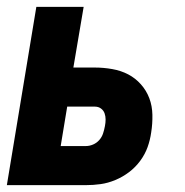

<svg xmlns="http://www.w3.org/2000/svg" viewBox="-20 -540 540 560"><path d="M0 0 86 -520H224L194 -343H257Q282 -343 307.5 -338.5Q333 -334 354 -323Q375 -312 391 -294Q407 -276 415.5 -253.5Q424 -231 424.5 -205Q425 -179 421 -154Q418 -132 410.5 -111Q403 -90 389 -71Q375 -52 356.5 -38Q338 -24 316.5 -15Q295 -6 273.5 -3Q252 0 230 0ZM230 -114Q241 -114 251.5 -118.5Q262 -123 269.5 -131.5Q277 -140 280.5 -150.5Q284 -161 286 -172Q288 -182 288 -191.5Q288 -201 285 -209.5Q282 -218 274.5 -223.5Q267 -229 257 -229H176L157 -114Z"/></svg>

Font: Iosevka Heavy Oblique
Style: Regular
Weight: 900
Italic angle: -9°
Monospace: yes
Designer: Belleve Invis
Foundry: Belleve Invis
Version: Version 32.5.0; ttfautohint (v1.8.4)